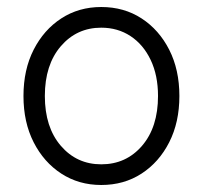

<svg xmlns="http://www.w3.org/2000/svg" viewBox="-20 -517 579 548"><path d="M269 11Q205 11 155 -21.5Q105 -54 76 -111Q47 -168 47 -243Q47 -318 76 -375Q105 -432 155 -464.5Q205 -497 269 -497Q334 -497 384 -464.5Q434 -432 463 -375Q492 -318 492 -243Q492 -168 463 -111Q434 -54 384 -21.5Q334 11 269 11ZM269 -48Q340 -48 385.5 -101Q431 -154 431 -243Q431 -302 410 -346Q389 -390 352.5 -414Q316 -438 269 -438Q199 -438 153.5 -385Q108 -332 108 -243Q108 -154 153.5 -101Q199 -48 269 -48Z"/></svg>

Font: Shin Retro Maru Gothic Regular
Style: Regular
Weight: 400
Designer: Iose
Foundry: Typographish
Version: Version 1.002